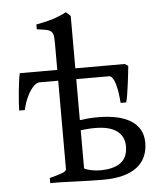

<svg xmlns="http://www.w3.org/2000/svg" viewBox="-51 -729 655 777"><g transform="rotate(-5 277.0 -340.0)"><path d="M321.8 -206.5Q304.7 -206.5 290.5 -205.3Q276.4 -204.1 263.7 -202.6V-50.8Q263.7 -47.9 265.6 -45.9Q278.3 -40.5 294.7 -37.4Q311 -34.2 328.6 -34.2Q383.3 -34.2 411.9 -55.7Q440.4 -77.1 440.4 -122.1Q440.4 -162.1 410.6 -184.3Q380.9 -206.5 321.8 -206.5ZM478 -445.3Q477.1 -436 474.9 -415.8Q472.7 -395.5 469.7 -373Q466.8 -350.6 463.4 -329.8Q460 -309.1 457 -298.8H434.1Q432.6 -321.8 429.4 -342Q426.3 -362.3 421.6 -377.4Q417 -392.6 410.6 -401.4Q404.3 -410.2 396.5 -410.2H263.7V-243.7Q280.3 -246.1 299.1 -247.6Q317.9 -249 337.4 -249Q379.9 -249 413.6 -241.7Q447.3 -234.4 470.7 -219.7Q494.1 -205.1 506.8 -182.6Q519.5 -160.2 519.5 -129.4Q519.5 -98.6 508.5 -73.7Q497.6 -48.8 474.9 -31.2Q452.1 -13.7 418 -4.4Q383.8 4.9 337.4 4.9Q328.6 4.9 316.2 4.6Q303.7 4.4 289.8 4.2Q275.9 3.9 261 3.4Q246.1 2.9 231.9 2.4Q198.2 1.5 161.6 0H122.1V-21Q154.3 -29.3 172.4 -35.9Q190.4 -42.5 190.4 -50.8V-410.2H114.3Q106.4 -410.2 97.2 -403.6Q87.9 -397 78.4 -383.5Q68.8 -370.1 60.1 -350.1Q51.3 -330.1 45.4 -303.7H22.5Q22.5 -314.5 23.9 -335.7Q25.4 -356.9 27.6 -380.1Q29.8 -403.3 32.7 -423.8Q35.6 -444.3 38.1 -454.1H190.4V-560.5Q190.4 -581.1 188.7 -592.5Q187 -604 179.9 -610.4Q172.9 -616.7 159.2 -619.4Q145.5 -622.1 122.1 -625V-644.5Q142.6 -648.4 159.4 -652.3Q176.3 -656.2 190.7 -660.9Q205.1 -665.5 218.3 -670.9Q231.4 -676.3 245.6 -683.6L263.7 -667V-454.1H464.8Z"/></g></svg>

Font: Gentium Plus
Style: Regular
Weight: 400
Designer: J. Victor Gaultney, Annie Olsen, Iska Routamaa
Foundry: SIL International
Version: Version 1.510